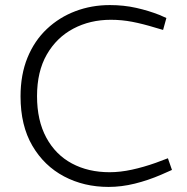

<svg xmlns="http://www.w3.org/2000/svg" viewBox="-20 -730 739 757"><path d="M408 7Q311 7 232.5 -34.5Q154 -76 107.5 -155.5Q61 -235 61 -350Q61 -436 88.5 -503Q116 -570 165 -616Q214 -662 277.5 -686Q341 -710 413 -710Q468 -710 517 -699Q566 -688 609 -671L636 -659L623 -612L592 -621Q543 -636 501.5 -644Q460 -652 417 -652Q335 -652 269 -617Q203 -582 164.5 -515Q126 -448 126 -351Q126 -255 162.5 -187.5Q199 -120 263.5 -85.5Q328 -51 412 -51Q454 -51 500 -61Q546 -71 594 -88L642 -106L658 -60L615 -41Q564 -19 511.5 -6Q459 7 408 7Z"/></svg>

Font: REM Medium ExtraLight
Style: Regular
Weight: 250
Version: Version 1.005;gftools[0.9.28]